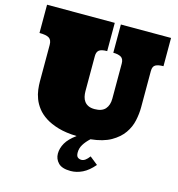

<svg xmlns="http://www.w3.org/2000/svg" viewBox="-134 -835 1103 1189"><g transform="rotate(15 417.5 -240.5)"><path d="M454.1 -719.2V-538.1Q417 -538.1 402.6 -526.6Q388.2 -515.1 388.2 -488.8V-263.2Q388.2 -245.1 392.1 -228.5Q396 -211.9 405.5 -199Q415 -186 430.9 -178.5Q446.8 -170.9 471.2 -170.9Q518.1 -170.9 539.6 -195.6Q561 -220.2 561 -262.2V-486.8Q561 -517.1 543 -527.6Q524.9 -538.1 493.2 -538.1V-719.2H814.9V-538.1Q782.2 -538.1 764.6 -528.6Q747.1 -519 747.1 -488.8V-255.9Q747.1 -214.8 737.5 -170.4Q728 -126 700.9 -87.4Q673.8 -48.8 624.5 -20.5Q575.2 7.8 495.1 16.1Q469.2 40 454.6 64Q439.9 87.9 439.9 115.2Q439.9 138.2 450 146Q460 153.8 474.1 153.8Q498 153.8 523.9 118.2L575.2 159.2Q540 201.2 502.4 219.5Q464.8 237.8 426.8 237.8Q371.1 237.8 347.2 212.9Q323.2 188 323.2 153.8Q323.2 119.1 342.5 85.4Q361.8 51.8 407.2 19Q337.9 17.1 288.3 2.4Q238.8 -12.2 204.8 -34.2Q170.9 -56.2 149.9 -83.5Q128.9 -110.8 117.9 -139.9Q106.9 -168.9 103.5 -197Q100.1 -225.1 100.1 -248V-482.9Q100.1 -515.1 81.5 -526.6Q63 -538.1 20 -538.1V-719.2Z"/></g></svg>

Font: Ultra
Style: Regular
Weight: 400
Designer: Astigmatic (AOETI)
Foundry: Astigmatic (AOETI)
Version: Version 1.001